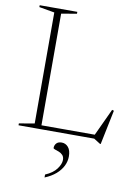

<svg xmlns="http://www.w3.org/2000/svg" viewBox="-100 -739 756 1063"><g transform="rotate(10 278.0 -208.0)"><path d="M501 23H497L460.5 0H140.5V-22H480L453.5 -8.5L530.5 -174L541 -171ZM160 -649.5V0H35V-10.5L121.5 -25.5V-649.5L35 -664.5V-675H246.5V-664.5ZM227 243Q269.5 225 290 197.5Q310.5 170 310.5 146.5Q310.5 129 301.2 119.2Q292 109.5 279.5 104.8Q267 100 257.5 97Q248 94 248 89.5Q248 74 258 63.2Q268 52.5 287.5 52.5Q309.5 52.5 324.5 70Q339.5 87.5 339.5 122Q339.5 149.5 326.8 175.2Q314 201 289 222.8Q264 244.5 227 259.5Z"/></g></svg>

Font: Newsreader 24pt ExtraLight
Style: Regular
Weight: 250
Designer: Hugues Gentile
Foundry: Production Type
Version: Version 1.003